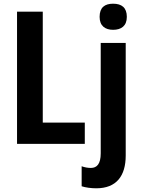

<svg xmlns="http://www.w3.org/2000/svg" viewBox="-20 -777 762 1037"><path d="M518 -686C518 -637 548 -616 591 -616C635 -616 665 -637 665 -686C665 -736 637 -757 591 -757C546 -757 518 -737 518 -686ZM72 0H438V-115H211V-714H72ZM500 240C609 240 659 173 659 63V-545H524V51C524 109 503 130 471 130C454 130 438 127 421 121V229C442 236 473 240 500 240Z"/></svg>

Font: Noto Sans Display SemiCondensed
Style: Bold
Weight: 700
Width: 4
Designer: Monotype Design Team
Foundry: Monotype Imaging Inc.
Version: Version 1.900